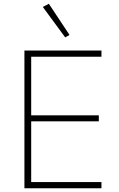

<svg xmlns="http://www.w3.org/2000/svg" viewBox="-20 -1002 634 1022"><path d="M350 -816 327 -803 208 -965 240 -982ZM520 -33V0H110V-733H520V-700H146V-388H506V-356H146V-33Z"/></svg>

Font: IBM Plex Sans JP ExtraLight
Style: Regular
Weight: 200
Designer: Mike Abbink; Paul van der Laan; Pieter van Rosmalen; Wujin Sim; Yejin Wi; Jinhee Kim; Boomi Park; Yona Kim; Kichan Ma
Foundry: Sandoll Inc.
Version: Version 1.001